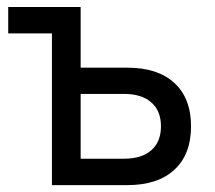

<svg xmlns="http://www.w3.org/2000/svg" viewBox="-20 -538 626 558"><path d="M130.9 0V-440.9H3.9V-517.6H214.4V-341.3H350.1Q438.5 -341.3 486.8 -296.9Q535.2 -252.4 535.2 -170.9Q535.2 -89.4 486.8 -44.7Q438.5 0 350.1 0ZM214.4 -76.7H339.8Q391.6 -76.7 419.7 -101.3Q447.8 -126 447.8 -170.9Q447.8 -215.8 419.7 -240.5Q391.6 -265.1 339.8 -265.1H214.4Z"/></svg>

Font: CaskaydiaMono NF SemiLight
Style: Regular
Weight: 350
Designer: Aaron Bell
Foundry: Saja Typeworks
Version: Version 2111.001; ttfautohint (v1.8.4);Nerd Fonts 3.1.1